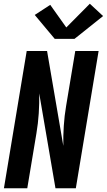

<svg xmlns="http://www.w3.org/2000/svg" viewBox="-20 -1008 572 1028"><path d="M1 0 123 -735H232L319 -227Q318 -280 321.5 -334Q325 -388 334 -441L383 -735H508L386 0H277L190 -508Q191 -455 187.5 -401Q184 -347 175 -294L126 0ZM379 -800H273L166 -928L249 -982L335 -861L461 -988L532 -922Z"/></svg>

Font: Iosevka Curly XBdObl
Style: Regular
Weight: 800
Italic angle: -9°
Monospace: yes
Designer: Belleve Invis
Foundry: Belleve Invis
Version: Version 11.1.0; ttfautohint (v1.8.3)